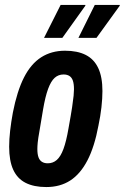

<svg xmlns="http://www.w3.org/2000/svg" viewBox="-20 -744 504 776"><path d="M167 12Q117 12 83.5 -5Q50 -22 33.5 -58Q17 -94 17 -151Q17 -181 21 -216Q25 -251 32 -289Q49 -376 77 -431Q105 -486 146.5 -512.5Q188 -539 243 -539Q293 -539 326.5 -522Q360 -505 377 -469Q394 -433 394 -376Q394 -346 390 -310.5Q386 -275 378 -237Q362 -151 333.5 -96Q305 -41 264 -14.5Q223 12 167 12ZM173 -84Q194 -84 209.5 -97.5Q225 -111 236.5 -142Q248 -173 257 -226Q267 -281 271.5 -311Q276 -341 277.5 -357Q279 -373 279 -383Q279 -405 274.5 -418Q270 -431 260.5 -437Q251 -443 237 -443Q216 -443 201 -429.5Q186 -416 174.5 -385Q163 -354 154 -301Q145 -245 139.5 -214.5Q134 -184 132.5 -168.5Q131 -153 131 -142Q131 -121 135.5 -108.5Q140 -96 149.5 -90Q159 -84 173 -84ZM158 -591 225 -724H325V-721L232 -591ZM297 -591 363 -724H464V-721L370 -591Z"/></svg>

Font: Archivo ExtraCondensed
Style: Bold Italic
Weight: 700
Width: 2
Italic angle: -10°
Designer: Hector Gatti
Foundry: Omnibus-Type
Version: Version 2.001